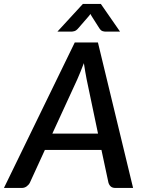

<svg xmlns="http://www.w3.org/2000/svg" viewBox="-56 -930 718 950"><path d="M0 0ZM602.5 0H515.5Q500.5 0 492.2 -7.2Q484 -14.5 480.5 -26.5L446 -188H166L92 -26.5Q87 -16 76.2 -8Q65.5 0 51.5 0H-36.5L314 -720H428.5ZM203 -269H429L372.5 -538.5Q369.5 -554 366 -574Q362.5 -594 359 -617.5Q350.5 -594 341.8 -573.8Q333 -553.5 326.5 -537.5ZM538 -773.5H466.5Q460 -773.5 451.5 -776Q443 -778.5 435 -791L396.5 -851.5Q394 -855.5 391.5 -861L384.5 -851.5L332 -791Q321.5 -778.5 312.2 -776Q303 -773.5 297 -773.5H228L354 -910.5H443Z"/></svg>

Font: Lato Semibold
Style: Italic
Weight: 600
Italic angle: -7°
Designer: Lukasz Dziedzic
Foundry: tyPoland Lukasz Dziedzic
Version: Version 2.006; 2014-01-15